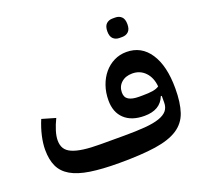

<svg xmlns="http://www.w3.org/2000/svg" viewBox="-138 -969 1207 1141"><g transform="rotate(-20 465.5 -398.5)"><path d="M429 12Q321 12 246.5 0.5Q172 -11 126.5 -37.5Q81 -64 61 -107Q41 -150 41 -212Q41 -252 51.5 -298.5Q62 -345 82 -393L168 -368Q150 -331 140 -298Q130 -265 130 -239Q130 -209 142.5 -188.5Q155 -168 183 -155.5Q211 -143 255.5 -137Q300 -131 364 -131H513Q589 -131 644 -135.5Q699 -140 734 -152Q769 -164 785.5 -184Q802 -204 802 -235V-277H796Q766 -200 666 -200Q585 -200 540 -242Q495 -284 495 -359Q495 -409 510 -452Q525 -495 551.5 -526.5Q578 -558 614 -576Q650 -594 693 -594Q787 -594 840 -514Q893 -434 893 -292Q893 -201 873 -142Q853 -83 801 -49Q749 -15 659 -1.5Q569 12 429 12ZM694 -318Q734 -318 759.5 -322Q785 -326 801 -337Q796 -394 763.5 -428Q731 -462 682 -462Q639 -462 612.5 -438Q586 -414 586 -376Q586 -345 608.5 -331.5Q631 -318 673 -318ZM684 -686Q660 -686 644.5 -700.5Q629 -715 629 -747Q629 -780 644.5 -794.5Q660 -809 684 -809H701Q725 -809 740.5 -794.5Q756 -780 756 -747Q756 -715 740.5 -700.5Q725 -686 701 -686Z"/></g></svg>

Font: IBM Plex Sans Arabic SemiBold
Style: Regular
Weight: 600
Designer: Mike Abbink, Paul van der Laan, Pieter van Rosmalen, Wael Morcos, Khajak Apelian
Foundry: Bold Monday
Version: Version 1.1